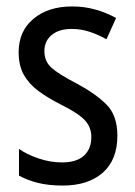

<svg xmlns="http://www.w3.org/2000/svg" viewBox="-20 -567 421 597"><path d="M345 -145Q345 -70 299.5 -30Q254 10 175 10Q131 10 97.5 1.5Q64 -7 39 -21V-104Q63 -87 99.5 -74.5Q136 -62 173 -62Q218 -62 241 -83Q264 -104 264 -141Q264 -172 243 -194Q222 -216 167 -243Q128 -263 99 -284.5Q70 -306 54 -334.5Q38 -363 38 -405Q38 -470 84 -508.5Q130 -547 204 -547Q242 -547 276 -537.5Q310 -528 341 -511L311 -445Q286 -459 259 -468Q232 -477 203 -477Q163 -477 140.5 -458Q118 -439 118 -408Q118 -376 140.5 -356Q163 -336 219 -307Q277 -276 311 -242Q345 -208 345 -145Z"/></svg>

Font: Noto Sans Thai Cond
Style: Regular
Weight: 400
Width: 3
Designer: Monotype Design Team
Foundry: Monotype Imaging Inc.
Version: Version 2.002; ttfautohint (v1.8.4.7-5d5b)